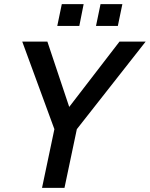

<svg xmlns="http://www.w3.org/2000/svg" viewBox="-20 -912 727 932"><path d="M184 0 244 -285 88 -710H210L316 -393L560 -710H687L353 -285L293 0ZM258 -786 280 -892H386L365 -786ZM446 -786 468 -892H574L552 -786Z"/></svg>

Font: Geist Medium
Style: Italic
Weight: 500
Italic angle: -12°
Designer: Basement.studio, Andrés Briganti, Mateo Zaragoza
Foundry: Basement.studio, Vercel, Andrés Briganti, Guido Ferreyra, Mateo Zaragoza
Version: Version 1.500; ttfautohint (v1.8.4.7-5d5b)